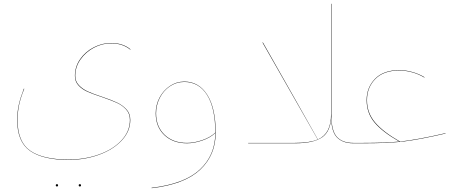

<svg xmlns="http://www.w3.org/2000/svg" viewBox="-20 -750 2382 1005"><path d="M374 -353Q374 -324 393 -304Q412 -284 439.5 -271.5Q467 -259 513 -244Q563 -227 592 -213.5Q621 -200 641.5 -178Q662 -156 662 -122Q662 -63 617.5 -15Q573 33 498.5 60Q424 87 338 87Q205 87 137.5 40Q70 -7 70 -121Q70 -164 78.5 -202Q87 -240 105 -286L107 -285Q88 -239 80 -201Q72 -163 72 -121Q72 -7 138.5 39Q205 85 338 85Q424 85 498 58.5Q572 32 616 -15.5Q660 -63 660 -122Q660 -155 640 -177Q620 -199 591 -212Q562 -225 513 -242Q467 -257 438.5 -269.5Q410 -282 391 -302.5Q372 -323 372 -353Q372 -401 399.5 -440.5Q427 -480 471 -502.5Q515 -525 561 -525Q623 -525 663 -492L662 -490Q622 -523 561 -523Q515 -523 472 -500.5Q429 -478 401.5 -439Q374 -400 374 -353ZM272 220Q272 214 278 214Q284 214 284 220Q284 226 278 226Q272 226 272 220ZM392 220Q392 214 398 214Q404 214 404 220Q404 226 398 226Q392 226 392 220Z M1109 -55Q1109 62 1027.5 138.5Q946 215 774 235L773 233Q945 213 1026 137.5Q1107 62 1107 -54Q1081 -29 1038.5 -14.5Q996 0 959 0Q885 0 840 -43Q795 -86 795 -157Q795 -200 814.5 -238Q834 -276 868.5 -299.5Q903 -323 945 -323Q1021 -323 1065 -253.5Q1109 -184 1109 -55ZM959 -2Q996 -2 1038.5 -16.5Q1081 -31 1107 -56Q1107 -184 1064 -252.5Q1021 -321 945 -321Q903 -321 869 -298Q835 -275 816 -237Q797 -199 797 -157Q797 -87 841.5 -44.5Q886 -2 959 -2Z M1830 -1 1829 0Q1773 0 1743 -31.5Q1713 -63 1714 -140Q1711 -63 1666.5 -31.5Q1622 0 1524 0H1279V-2H1524Q1601 -2 1643 -20L1354 -527L1356 -528L1523 -234L1644 -20Q1679 -36 1696 -68.5Q1713 -101 1713 -155V-730H1715V-144Q1715 -64 1744 -33Q1773 -2 1829 -2Z M2312 -53V-51Q2178 -20 2097.5 -10Q2017 0 1882 0H1829L1828 -1L1829 -2H1882Q1996 -2 2070 -9Q1982 -59 1940.5 -108.5Q1899 -158 1899 -226Q1899 -292 1943 -337.5Q1987 -383 2071 -383Q2102 -383 2137 -373.5Q2172 -364 2202 -346L2201 -344Q2172 -362 2137 -371.5Q2102 -381 2071 -381Q1988 -381 1944.5 -336.5Q1901 -292 1901 -226Q1901 -159 1943.5 -109Q1986 -59 2074 -9Q2166 -19 2312 -53Z"/></svg>

Font: FiraGO Two
Style: Regular
Weight: 100
Designer: bBox Type
Foundry: bBox Type GmbH
Version: Version 1.001